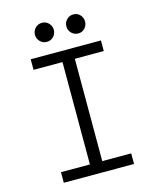

<svg xmlns="http://www.w3.org/2000/svg" viewBox="-128 -964 856 1051"><g transform="rotate(-15 300.0 -438.5)"><path d="M101 0V-60H265V-640H101V-700H499V-640H335V-60H499V0ZM390 -769Q367 -769 351.5 -785Q336 -801 336 -823Q336 -845 351.5 -861Q367 -877 390 -877Q412 -877 427 -861Q442 -845 442 -823Q442 -801 427 -785Q412 -769 390 -769ZM212 -769Q189 -769 173.5 -785Q158 -801 158 -823Q158 -845 173.5 -861Q189 -877 212 -877Q234 -877 249.5 -861Q265 -845 265 -823Q265 -801 249.5 -785Q234 -769 212 -769Z"/></g></svg>

Font: DM Mono Light
Style: Regular
Weight: 300
Designer: Colophon Foundry
Foundry: Colophon Foundry
Version: Version 1.000; ttfautohint (v1.8.2.53-6de2)